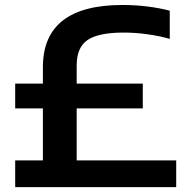

<svg xmlns="http://www.w3.org/2000/svg" viewBox="-20 -770 790 790"><path d="M42.5 0V-110H156.5V-324H42.5V-426H156.5V-493.5Q156.5 -749.5 484 -749.5Q537.5 -749.5 587.2 -743.2Q637 -737 678.5 -726V-610Q637 -622 586.8 -629Q536.5 -636 489.5 -636Q386 -636 340.8 -605.8Q295.5 -575.5 295.5 -500.5V-426H567.5V-324H295.5V-110H705V0Z"/></svg>

Font: Encode Sans Expanded Expanded SemiBold
Style: Regular
Weight: 600
Width: 7
Designer: Multiple Designers
Foundry: Impallari Type
Version: Version 3.000; ttfautohint (v1.8.3) -l 8 -r 50 -G 200 -x 14 